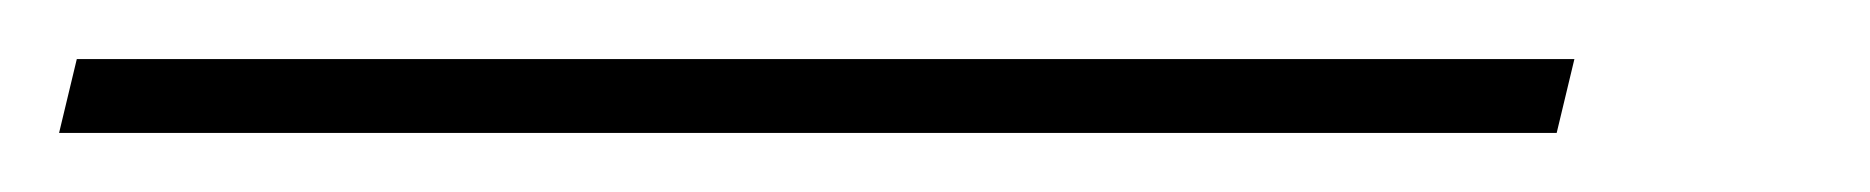

<svg xmlns="http://www.w3.org/2000/svg" viewBox="-106 77 633 65"><path d="M427 97 421 122H-86L-80 97Z"/></svg>

Font: Elaine Sans ExtraLight
Style: Italic
Weight: 275
Italic angle: -13°
Designer: Wei Huang
Foundry: Wei Huang
Version: Version 2.001;December 24, 2019;FontCreator 12.0.0.2547 64-b